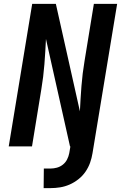

<svg xmlns="http://www.w3.org/2000/svg" viewBox="-20 -755 640 990"><path d="M205 215 206 114H241Q257 114 273.5 109.5Q290 105 304 94Q318 83 326 67Q334 51 337 35L343 0H341L217 -554Q214 -489 209 -424Q204 -359 193 -294L145 0H25L146 -735H268L392 -181Q395 -246 400 -311Q405 -376 416 -441L464 -735H584L457 35Q453 60 444.5 84Q436 108 421 130Q406 152 384.5 169Q363 186 339 196.5Q315 207 290 211Q265 215 240 215Z"/></svg>

Font: Iosevka Aile
Style: Bold Italic
Weight: 700
Italic angle: -9°
Designer: Belleve Invis
Foundry: Belleve Invis
Version: Version 28.0.1; ttfautohint (v1.8.4)